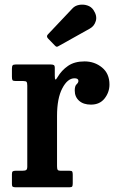

<svg xmlns="http://www.w3.org/2000/svg" viewBox="-20 -793 497 813"><path d="M95.5 -430.5Q95.5 -442.5 92.5 -446.2Q89.5 -450 77.5 -450H46Q35.5 -450 33 -453.5Q30.5 -457 30.5 -468V-502Q30.5 -512.5 33.5 -516.2Q36.5 -520 47 -520H194.5Q203.5 -520 207.8 -517.5Q212 -515 212 -505.5V-472.5Q212 -458.5 214.5 -456.5Q217 -454.5 223.5 -466Q240.5 -495 268 -514Q295.5 -533 338 -533Q380.5 -533 412 -507.2Q443.5 -481.5 443.5 -435Q443.5 -402.5 423 -376.2Q402.5 -350 365 -350Q333 -350 314.8 -366.5Q296.5 -383 296.5 -409.5Q296.5 -429 304.2 -436Q312 -443 312 -450.5Q312 -461.5 295.5 -461.5Q266 -461.5 243.8 -419Q221.5 -376.5 221.5 -302.5V-89.5Q221.5 -78 224 -74Q226.5 -70 238.5 -70H274.5Q284 -70 286 -66.2Q288 -62.5 288 -53V-17Q288 -7 285.8 -3.5Q283.5 0 274 0H46.5Q38 0 34.2 -2.2Q30.5 -4.5 30.5 -13V-55.5Q30.5 -64.5 33.8 -67.2Q37 -70 46 -70H74.5Q86.5 -70 91 -73.2Q95.5 -76.5 95.5 -87.5ZM212 -600.5 183 -630.5Q175 -639.5 183 -647.5L287 -757.5Q297.5 -769 314.8 -772.2Q332 -775.5 349 -770.2Q366 -765 375.5 -751Q392 -726.5 385.8 -704.5Q379.5 -682.5 360.5 -672L230 -599Q224 -595 220.5 -595Q217 -595 212 -600.5Z"/></svg>

Font: Besley* Narrow Semi
Style: Regular
Weight: 600
Width: 4
Designer: Owen Earl
Foundry: indestructible type*
Version: Version 3.000; ttfautohint (v1.8.3)